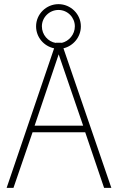

<svg xmlns="http://www.w3.org/2000/svg" viewBox="-20 -906 567 926"><path d="M517 0 286 -673C333 -684 370 -727 370 -779C370 -838 321 -886 262 -886C203 -886 154 -838 154 -779C154 -726 192 -683 241 -673L12 0H45L137 -268H391L482 0ZM381 -300H147L263 -644ZM277 -700H250L249 -699C211 -705 182 -739 182 -779C182 -822 218 -858 262 -858C306 -858 341 -822 341 -779C341 -740 313 -707 277 -699Z"/></svg>

Font: Advent Pro
Style: ExtraLight
Weight: 250
Designer: Andreas Kalpakidis
Foundry: Andreas Kalpakidis
Version: Version 2.002 2007